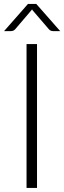

<svg xmlns="http://www.w3.org/2000/svg" viewBox="-26 -924 316 944"><path d="M156 0H104.5V-707.5H156ZM270 -771H234.5Q230.5 -771 225.5 -772.5Q220.5 -774 215 -779.5L135 -872.5Q132.5 -875.5 131.5 -878L127.5 -872.5L48 -779.5Q42.5 -774 37.2 -772.5Q32 -771 28 -771H-6L111.5 -904.5H152.5Z"/></svg>

Font: Lato 2
Style: Regular
Weight: 300
Designer: Lukasz Dziedzic with Adam Twardoch and Botio Nikoltchev
Foundry: tyPoland Lukasz Dziedzic
Version: Version 2.015; 2015-08-06; http://www.latofonts.com/